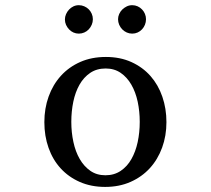

<svg xmlns="http://www.w3.org/2000/svg" viewBox="-20 -716 821 748"><path d="M524.4 -241.2Q524.4 -282.2 516.4 -319.8Q508.3 -357.4 491.7 -386.2Q475.1 -415 450.2 -432.1Q425.3 -449.2 391.6 -449.2Q356.9 -449.2 331.5 -432.1Q306.2 -415 289.8 -386.2Q273.4 -357.4 265.6 -319.8Q257.8 -282.2 257.8 -241.2Q257.8 -200.7 265.9 -163.1Q273.9 -125.5 290.5 -96.7Q307.1 -67.9 332 -50.5Q356.9 -33.2 390.6 -33.2Q424.8 -33.2 450.2 -50.3Q475.6 -67.4 491.9 -96.2Q508.3 -125 516.4 -162.6Q524.4 -200.2 524.4 -241.2ZM628.4 -240.2Q628.4 -187 611.6 -140.9Q594.7 -94.7 563.7 -60.8Q532.7 -26.9 488.5 -7.3Q444.3 12.2 389.6 12.2Q335 12.2 291 -7.1Q247.1 -26.4 216.3 -60.1Q185.5 -93.8 169.2 -139.9Q152.8 -186 152.8 -240.2Q152.8 -293.5 169.4 -339.8Q186 -386.2 217.3 -420.7Q248.5 -455.1 292.7 -474.6Q336.9 -494.1 392.6 -494.1Q448.2 -494.1 492.2 -474.1Q536.1 -454.1 566.4 -419.7Q596.7 -385.3 612.5 -339.1Q628.4 -293 628.4 -240.2ZM341.8 -641.1Q341.8 -629.9 337.4 -619.6Q333 -609.4 325.7 -601.6Q318.4 -593.8 308.3 -589.4Q298.3 -585 287.1 -585Q275.9 -585 266.1 -589.4Q256.3 -593.8 249 -601.6Q241.7 -609.4 237.3 -619.1Q232.9 -628.9 232.9 -640.1Q232.9 -650.9 237.3 -660.9Q241.7 -670.9 249 -678.7Q256.3 -686.5 266.1 -691.2Q275.9 -695.8 287.1 -695.8Q298.3 -695.8 308.3 -691.4Q318.4 -687 325.7 -679.7Q333 -672.4 337.4 -662.4Q341.8 -652.3 341.8 -641.1ZM548.8 -641.1Q548.8 -629.9 544.7 -619.6Q540.5 -609.4 533.2 -601.6Q525.9 -593.8 516.1 -589.4Q506.3 -585 495.1 -585Q483.9 -585 473.9 -589.4Q463.9 -593.8 456.3 -601.6Q448.7 -609.4 444.3 -619.6Q439.9 -629.9 439.9 -641.1Q439.9 -651.4 444.3 -661.4Q448.7 -671.4 456.5 -679Q464.4 -686.5 474.1 -691.2Q483.9 -695.8 495.1 -695.8Q506.3 -695.8 516.1 -691.4Q525.9 -687 533.2 -679.4Q540.5 -671.9 544.7 -661.9Q548.8 -651.9 548.8 -641.1Z"/></svg>

Font: BabelStone Ogham Fixed
Style: Regular
Weight: 400
Monospace: yes
Designer: Andrew West
Foundry: BabelStone
Version: Version 2.02 March 14, 2022